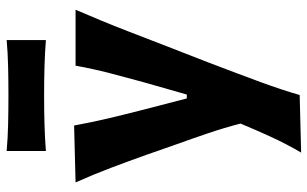

<svg xmlns="http://www.w3.org/2000/svg" viewBox="-198 -554 948 592"><g transform="rotate(-90 276.0 -258.0)"><path d="M101.5 196.5Q128.5 150.5 150.2 103Q172 55.5 191 9.5Q178 -40.5 161 -90.8Q144 -141 126.5 -189.5L95 -279.5Q76 -333 54.8 -389.2Q33.5 -445.5 9.5 -499L185 -503.5Q195 -449 207.2 -397.2Q219.5 -345.5 233.5 -291L268.5 -156H280.5L319 -291Q333.5 -343.5 346.8 -395Q360 -446.5 369.5 -499H542Q524.5 -458.5 509 -421Q493.5 -383.5 476 -338.5Q458.5 -293.5 434.5 -231L380 -91Q343.5 4.5 319 71.2Q294.5 138 279 192ZM106.5 -590.5V-711.5Q145 -708 188 -707Q231 -706 277.5 -706Q324 -706 367 -707Q410 -708 448.5 -711.5V-590.5Q410 -593.5 367 -594.8Q324 -596 277.5 -596Q231 -596 188 -594.8Q145 -593.5 106.5 -590.5Z"/></g></svg>

Font: Commissioner Flair
Style: Bold
Weight: 700
Designer: Kostas Bartsokas
Foundry: Kostas Bartsokas
Version: Version 1.000; ttfautohint (v1.8.3)